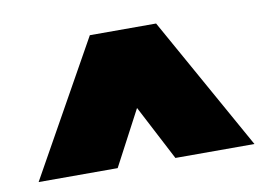

<svg xmlns="http://www.w3.org/2000/svg" viewBox="-49 -791 684 488"><g transform="rotate(-10 293.5 -546.5)"><path d="M208 -719H379L572 -374H368L294 -516L219 -374H15Z"/></g></svg>

Font: Readiness Black
Style: Regular
Weight: 900
Designer: Katatrad Team
Foundry: CadsonDemak
Version: Version 1.00;April 23, 2019;FontCreator 11.5.0.2425 64-bit; 